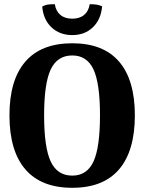

<svg xmlns="http://www.w3.org/2000/svg" viewBox="-20 -884 687 914"><path d="M25 -335Q25 -503 100.5 -590.5Q176 -678 324 -678Q472 -678 547 -590.5Q622 -503 622 -335Q622 -166 547 -78Q472 10 324 10Q176 10 100.5 -78Q25 -166 25 -335ZM456 -335Q456 -487 425 -553.5Q394 -620 324 -620Q253 -620 221.5 -553.5Q190 -487 190 -335Q190 -182 221.5 -115Q253 -48 324 -48Q394 -48 425 -115Q456 -182 456 -335ZM181 -853Q194 -860 206 -862Q218 -864 241 -864Q246 -831 267.5 -813Q289 -795 324 -795Q359 -795 380.5 -813Q402 -831 407 -864Q427 -864 439.5 -862Q452 -860 466 -854Q461 -792 422.5 -754.5Q384 -717 324 -717Q264 -717 225 -754Q186 -791 181 -853Z"/></svg>

Font: Caladea
Style: Bold
Weight: 700
Designer: Carolina Giovagnoli and Andres Torresi
Foundry: Carolina Giovagnoli & Andres Torresi
Version: Version 1.001